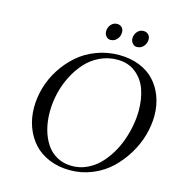

<svg xmlns="http://www.w3.org/2000/svg" viewBox="-126 -993 1038 1112"><g transform="rotate(15 392.5 -437.0)"><path d="M99.1 -291Q99.1 -351.1 116.7 -411.1Q134.3 -471.2 168.9 -524.9Q203.6 -578.6 251 -620.4Q298.3 -662.1 362.5 -686.5Q426.8 -710.9 498 -710.9Q565.4 -710.9 620.4 -689Q675.3 -667 710.9 -628.2Q746.6 -589.4 765.9 -536.9Q785.2 -484.4 785.2 -422.9Q785.2 -365.7 768.3 -305.7Q751.5 -245.6 717.5 -189.7Q683.6 -133.8 637.5 -89.6Q591.3 -45.4 527.6 -18.8Q463.9 7.8 393.1 7.8Q324.7 7.8 268.6 -15.4Q212.4 -38.6 175.8 -79.1Q139.2 -119.6 119.1 -173.8Q99.1 -228 99.1 -291ZM193.8 -289.1Q193.8 -233.9 206.5 -185.8Q219.2 -137.7 243.9 -100.1Q268.6 -62.5 308.1 -40.8Q347.7 -19 397.9 -19Q443.8 -19 485.1 -37.6Q526.4 -56.2 557.9 -87.4Q589.4 -118.7 614.7 -159.7Q640.1 -200.7 656.5 -246.6Q672.9 -292.5 681.4 -338.9Q689.9 -385.3 689.9 -428.2Q689.9 -499.5 669.7 -555.7Q649.4 -611.8 604.5 -647Q559.6 -682.1 495.1 -682.1Q439.5 -682.1 390.4 -658.7Q341.3 -635.3 305.9 -595.7Q270.5 -556.2 244.9 -505.4Q219.2 -454.6 206.5 -399.2Q193.8 -343.8 193.8 -289.1ZM388.2 -823.2Q388.2 -847.2 402.8 -864.5Q417.5 -881.8 439.9 -881.8Q456.1 -881.8 467.5 -871.3Q479 -860.8 479 -841.8Q479 -816.9 463.6 -799.6Q448.2 -782.2 424.8 -782.2Q409.2 -782.2 398.7 -794.9Q388.2 -807.6 388.2 -823.2ZM545.9 -823.2Q545.9 -847.2 560.8 -864.5Q575.7 -881.8 598.1 -881.8Q614.3 -881.8 626.2 -871.3Q638.2 -860.8 638.2 -841.8Q638.2 -817.4 622.6 -799.8Q606.9 -782.2 583 -782.2Q567.4 -782.2 556.6 -794.9Q545.9 -807.6 545.9 -823.2Z"/></g></svg>

Font: Dehuti
Style: Bold-Italic
Weight: 700
Version: Version 1.2